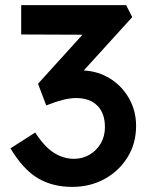

<svg xmlns="http://www.w3.org/2000/svg" viewBox="-20 -722 589 752"><path d="M263 10Q185 10 127.5 -24.5Q70 -59 21 -141L118 -203Q153 -148 190.5 -124Q228 -100 270 -100Q303 -100 330.5 -116Q358 -132 374.5 -160Q391 -188 391 -224Q391 -279 361 -308.5Q331 -338 278 -338Q254 -338 225 -330.5Q196 -323 161 -309L129 -394L303 -586L63 -587V-702H474L498 -655L308 -446Q365 -443 411.5 -414Q458 -385 485.5 -336.5Q513 -288 513 -229Q513 -160 479.5 -106Q446 -52 389.5 -21Q333 10 263 10Z"/></svg>

Font: Readex Pro Medium
Style: Regular
Weight: 500
Designer: Bonnie Shaver-Troup, Thomas Jockin
Foundry: Lexend
Version: Version 1.204; ttfautohint (v1.8.4.7-5d5b)